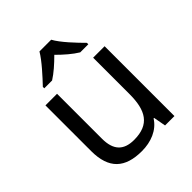

<svg xmlns="http://www.w3.org/2000/svg" viewBox="-212 -899 1042 1042"><g transform="rotate(-45 309.0 -378.0)"><path d="M353 -766H263C237 -721 177 -656 140 -617V-606H200C235 -628 271 -660 307 -696C343 -660 381 -627 416 -606H478V-617C440 -655 377 -721 353 -766ZM533 -536H445V-257C445 -132 406 -63 287 -63C206 -63 168 -105 168 -191V-536H79V-185C79 -49 145 10 274 10C343 10 409 -15 444 -71H448L461 0H533Z"/></g></svg>

Font: Noto Sans Gurmukhi UI
Style: Regular
Weight: 400
Designer: Jelle Bosma - Monotype Design Team
Foundry: Monotype Imaging Inc.
Version: Version 2.004